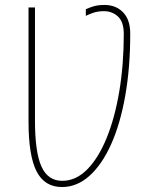

<svg xmlns="http://www.w3.org/2000/svg" viewBox="-20 -744 640 774"><path d="M230 10Q160 10 127.5 -53Q95 -116 95 -254V-714H121V-258Q121 -131 147 -73Q173 -15 231 -15Q286 -15 331.5 -61Q377 -107 410 -188Q443 -269 461 -376.5Q479 -484 479 -607Q479 -656 455.5 -677.5Q432 -699 399 -699Q374 -699 354.5 -692Q335 -685 326 -680V-707Q337 -712 355.5 -718Q374 -724 402 -724Q447 -724 476 -694.5Q505 -665 505 -608Q505 -472 485 -358.5Q465 -245 428 -162.5Q391 -80 340.5 -35Q290 10 230 10Z"/></svg>

Font: Noto Sans Mono Thin
Style: Regular
Weight: 100
Designer: Monotype Design Team
Foundry: Monotype Imaging Inc.
Version: Version 2.014